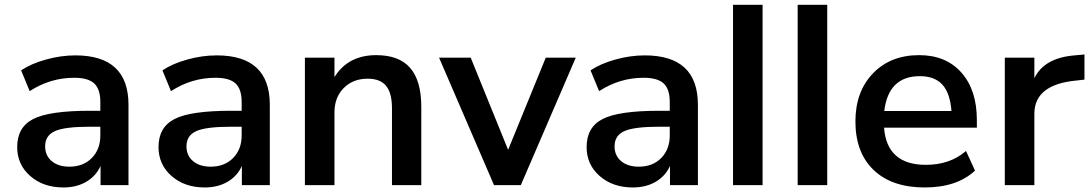

<svg xmlns="http://www.w3.org/2000/svg" viewBox="-20 -783 4617 812"><path d="M248 9.8Q163.1 9.8 107.9 -38.6Q52.7 -86.9 52.7 -161.1Q52.7 -245.1 120.6 -279.8Q188.5 -314.5 359.4 -314.5H404.3V-351.6Q404.3 -406.2 378.4 -430.2Q352.5 -454.1 293.9 -454.1Q192.4 -454.1 105.5 -397.5L69.3 -485.4Q111.3 -513.7 174.3 -531.2Q237.3 -548.8 298.8 -548.8Q523.4 -548.8 523.4 -339.8V0H405.3V-81.1Q385.7 -38.1 344.7 -14.2Q303.7 9.8 248 9.8ZM170.9 -164.1Q170.9 -125 198.7 -101.6Q226.6 -78.1 273.4 -78.1Q332 -78.1 368.2 -114.7Q404.3 -151.4 404.3 -210V-247.1H360.4Q253.9 -247.1 212.4 -228.5Q170.9 -210 170.9 -164.1Z M845.7 9.8Q760.7 9.8 705.6 -38.6Q650.4 -86.9 650.4 -161.1Q650.4 -245.1 718.3 -279.8Q786.1 -314.5 957 -314.5H1002V-351.6Q1002 -406.2 976.1 -430.2Q950.2 -454.1 891.6 -454.1Q790 -454.1 703.1 -397.5L667 -485.4Q709 -513.7 772 -531.2Q835 -548.8 896.5 -548.8Q1121.1 -548.8 1121.1 -339.8V0H1002.9V-81.1Q983.4 -38.1 942.4 -14.2Q901.4 9.8 845.7 9.8ZM768.6 -164.1Q768.6 -125 796.4 -101.6Q824.2 -78.1 871.1 -78.1Q929.7 -78.1 965.8 -114.7Q1002 -151.4 1002 -210V-247.1H958Q851.6 -247.1 810.1 -228.5Q768.6 -210 768.6 -164.1Z M1269.5 0V-539.1H1394.5V-457Q1452.1 -549.8 1571.3 -549.8Q1668 -549.8 1714.8 -495.6Q1761.7 -441.4 1761.7 -331.1V0H1637.7V-325.2Q1637.7 -389.6 1612.8 -419.9Q1587.9 -450.2 1535.2 -450.2Q1472.7 -450.2 1433.6 -410.6Q1394.5 -371.1 1394.5 -307.6V0Z M2069.3 0 1836.9 -539.1H1970.7L2128.9 -149.4L2288.1 -539.1H2415L2182.6 0Z M2656.2 9.8Q2571.3 9.8 2516.1 -38.6Q2460.9 -86.9 2460.9 -161.1Q2460.9 -245.1 2528.8 -279.8Q2596.7 -314.5 2767.6 -314.5H2812.5V-351.6Q2812.5 -406.2 2786.6 -430.2Q2760.7 -454.1 2702.1 -454.1Q2600.6 -454.1 2513.7 -397.5L2477.5 -485.4Q2519.5 -513.7 2582.5 -531.2Q2645.5 -548.8 2707 -548.8Q2931.6 -548.8 2931.6 -339.8V0H2813.5V-81.1Q2793.9 -38.1 2752.9 -14.2Q2711.9 9.8 2656.2 9.8ZM2579.1 -164.1Q2579.1 -125 2606.9 -101.6Q2634.8 -78.1 2681.6 -78.1Q2740.2 -78.1 2776.4 -114.7Q2812.5 -151.4 2812.5 -210V-247.1H2768.6Q2662.1 -247.1 2620.6 -228.5Q2579.1 -210 2579.1 -164.1Z M3080.1 0V-762.7H3205.1V0Z M3353.5 0V-762.7H3478.5V0Z M3890.6 9.8Q3752 9.8 3674.8 -64Q3597.7 -137.7 3597.7 -269.5Q3597.7 -395.5 3671.9 -472.7Q3746.1 -549.8 3867.2 -549.8Q3980.5 -549.8 4045.9 -476.1Q4111.3 -402.3 4111.3 -275.4V-243.2H3718.8Q3730.5 -85.9 3895.5 -85.9Q3998 -85.9 4065.4 -144.5L4103.5 -61.5Q4027.3 9.8 3890.6 9.8ZM3719.7 -313.5H4003.9Q3998 -389.6 3965.3 -425.3Q3932.6 -460.9 3870.1 -460.9Q3737.3 -460.9 3719.7 -313.5Z M4229.5 0V-539.1H4354.5V-452.1Q4395.5 -538.1 4524.4 -548.8L4566.4 -552.7V-446.3L4532.2 -442.4Q4354.5 -425.8 4354.5 -301.8V0Z"/></svg>

Font: Min Sans SemiBold
Style: Regular
Weight: 600
Designer: Jinseong-Kim, NotoSansCJK, Nunito
Foundry: Jinseong-Kim
Version: Version 1.400;Glyphs 3.1.2 (3151)